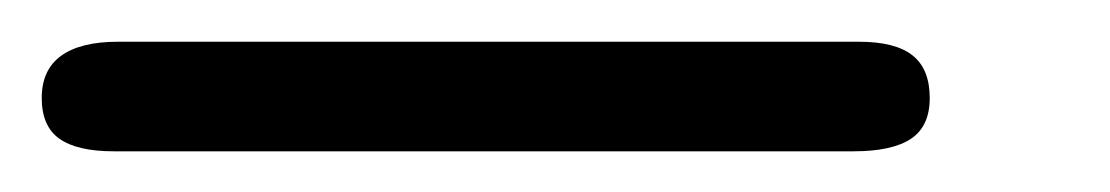

<svg xmlns="http://www.w3.org/2000/svg" viewBox="-71 35 532 92"><path d="M-16.5 107.5Q-34 107.5 -42.5 101.5Q-51 95.5 -51 82Q-51 68.5 -41.8 61.8Q-32.5 55 -14.5 55H340.5Q358 55 366.2 61.5Q374.5 68 374.5 82Q374.5 95.5 365.5 101.5Q356.5 107.5 338 107.5Z"/></svg>

Font: Edu VIC WA NT Hand
Style: Regular
Weight: 400
Designer: Tina and Corey Anderson, Eben Sorkin, Mirko Velimirovic
Foundry: Google for Education
Version: Version 1.000